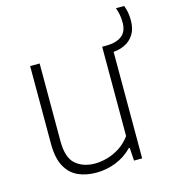

<svg xmlns="http://www.w3.org/2000/svg" viewBox="-106 -781 787 878"><g transform="rotate(-15 287.5 -342.0)"><path d="M243 9Q194.5 9 156.8 -8.2Q119 -25.5 97.5 -65.5Q76 -105.5 76 -172.5V-540.5H121V-173Q121 -94.5 156.5 -63.8Q192 -33 248 -33Q275.5 -33 306.2 -41.5Q337 -50 365.8 -68.5Q394.5 -87 417 -117.5V-540.5H437Q482.5 -540.5 509.2 -560.2Q536 -580 536 -623.5Q536 -644 532.8 -660.5Q529.5 -677 523.5 -694.5H562.5Q569 -677 572 -660.8Q575 -644.5 575 -622Q575 -584 558.8 -557.5Q542.5 -531 513 -517.2Q483.5 -503.5 443 -503.5L461.5 -523V0H423L419 -61.5H415Q380.5 -26 335.5 -8.5Q290.5 9 243 9Z"/></g></svg>

Font: Encode Sans Condensed Thin ExtraLight
Style: Regular
Weight: 250
Version: Version 3.002